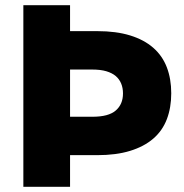

<svg xmlns="http://www.w3.org/2000/svg" viewBox="-20 -720 710 740"><path d="M70 0V-700H250V-600H355Q427.6 -600 481.3 -583.5Q535 -567 570.5 -536Q606 -505 623 -460.5Q640 -416 640 -360.5Q640 -305 623 -260.5Q606 -216 570.5 -185.5Q535 -155 481.3 -138.5Q427.6 -122 355 -122H250V0ZM250 -270H335Q367.4 -270 389.7 -276Q412 -282 426 -294Q440 -306 447 -322.5Q454 -339 454 -360Q454 -381 447 -398Q440 -415 426.1 -426.9Q412.1 -438.7 389.8 -445.4Q367.4 -452 335 -452H250Z"/></svg>

Font: Golos Text VF
Style: Regular
Weight: 400
Designer: A.Korolkova, Vitaly Kuzmin
Foundry: ParaType Ltd
Version: Version 2.003